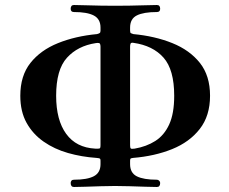

<svg xmlns="http://www.w3.org/2000/svg" viewBox="-20 -746 915 766"><path d="M275 0Q262 0 262 -16Q262 -21 265 -25Q268 -29 275 -29Q328 -29 354.5 -43Q381 -57 381 -91V-105Q381 -111 379 -113Q377 -115 365 -116Q306 -120 251.5 -135.5Q197 -151 154 -181Q111 -211 86 -256Q61 -301 61 -364Q61 -444 101.5 -495Q142 -546 211.5 -574Q281 -602 367 -610Q375 -612 378 -614.5Q381 -617 381 -624V-636Q381 -670 354.5 -684Q328 -698 275 -698Q262 -698 262 -711Q262 -726 275 -726Q291 -726 320.5 -725Q350 -724 382 -723.5Q414 -723 439 -723Q465 -723 497.5 -723.5Q530 -724 560 -725Q590 -726 606 -726Q619 -726 619 -711Q619 -698 606 -698Q553 -698 526 -684.5Q499 -671 499 -636V-624Q499 -615 502.5 -613.5Q506 -612 512 -610Q598 -602 667.5 -574Q737 -546 777.5 -495Q818 -444 818 -364Q818 -284 777 -231.5Q736 -179 666.5 -151Q597 -123 511 -116Q502 -115 500.5 -112.5Q499 -110 499 -105V-91Q499 -56 526 -42.5Q553 -29 606 -29Q611 -29 615 -25Q619 -21 619 -16Q619 0 606 0Q590 0 560 -1Q530 -2 497.5 -3Q465 -4 439 -4Q414 -4 382 -3Q350 -2 320.5 -1Q291 0 275 0ZM360 -153Q377 -152 379 -155Q381 -157 381 -167V-560Q381 -568 378.5 -572Q376 -576 362 -574Q290 -563 247 -515.5Q204 -468 204 -364Q204 -267 244 -212Q284 -157 360 -153ZM517 -153Q564 -161 599.5 -183.5Q635 -206 655 -249.5Q675 -293 675 -364Q675 -468 632.5 -516Q590 -564 513 -575Q503 -577 501 -572Q499 -567 499 -560V-167Q499 -157 501.5 -154Q504 -151 517 -153Z"/></svg>

Font: Zen Old Mincho Black
Style: Regular
Weight: 900
Designer: Yoshimichi Ohira
Foundry: Positype
Version: Version 1.001